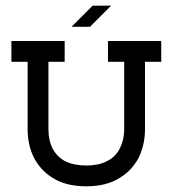

<svg xmlns="http://www.w3.org/2000/svg" viewBox="-20 -654 606 674"><path d="M296 -560 370 -634H305L231 -560ZM283 0Q353 0 399 -29Q439 -52 464 -95Q489 -143 489 -201V-437H546V-510H359V-437H416V-201Q416 -162 399 -130Q384 -102 355 -88Q326 -73 283 -73Q239 -73 209 -88Q182 -102 166 -130Q150 -160 150 -201V-437H207V-510H20V-437H77V-201Q77 -141 102 -95Q127 -52 166 -29Q212 0 283 0Z"/></svg>

Font: Venice Serif Bold
Style: Regular
Weight: 700
Designer: Bruno Pierini
Foundry: Unio | Creative Solutions
Version: Version 1.000;PS 001.000;hotconv 1.0.70;makeotf.lib2.5.58329